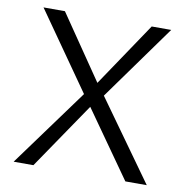

<svg xmlns="http://www.w3.org/2000/svg" viewBox="-76 -731 782 804"><g transform="rotate(10 315.5 -329.0)"><path d="M275 -330 45 -658H136L322 -386L505 -658H588L358 -338L600 0H509L310 -282L118 0H34Z"/></g></svg>

Font: LXGW Bright GB
Style: Regular
Weight: 400
Designer: Christian Thalmann (Catharsis Fonts)
Foundry: LXGW / Christian Thalmann (Catharsis Fonts) / Fontworks Inc.
Version: Version 5.510